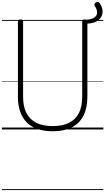

<svg xmlns="http://www.w3.org/2000/svg" viewBox="-20 -1351 1099 2004"><path d="M531 19Q442 19 374 -4Q306 -27 260 -72.5Q214 -118 190.5 -186Q167 -254 167 -342V-1129Q167 -1139 173 -1143.5Q179 -1148 193 -1148Q208 -1148 214.5 -1143.5Q221 -1139 221 -1129V-340Q221 -239 256 -171Q291 -103 360 -69Q429 -35 531 -35Q632 -35 700.5 -69Q769 -103 803.5 -171Q838 -239 838 -340V-1129Q838 -1139 844.5 -1143.5Q851 -1148 864 -1148Q892 -1148 892 -1129V-342Q892 -224 851 -143.5Q810 -63 729.5 -22Q649 19 531 19ZM1019 -1320Q1046 -1282 1050 -1243Q1054 -1204 1035 -1172Q1016 -1140 974.5 -1121.5Q933 -1103 868 -1105V-1144Q934 -1147 964 -1167.5Q994 -1188 994 -1220Q994 -1252 969 -1289Q963 -1300 967 -1309.5Q971 -1319 980.5 -1325Q990 -1331 1001 -1331Q1012 -1331 1019 -1320ZM0 623H1059V633H0ZM0 -20H1059V0H0ZM0 -505H1059V-500H0ZM0 -1143H1059V-1133H0Z"/></svg>

Font: Playwrite CL Guides
Style: Regular
Weight: 400
Designer: Veronika Burian, José Scaglione
Foundry: TypeTogether
Version: Version 1.003